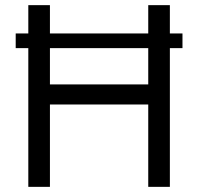

<svg xmlns="http://www.w3.org/2000/svg" viewBox="-20 -726 769 746"><path d="M90 0H174V-320H556V0H640V-706H556V-398H174V-706H90ZM689 -539V-596H41V-539Z"/></svg>

Font: Geom Light
Style: Regular
Weight: 300
Version: Version 1.102